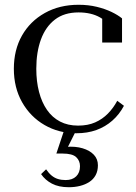

<svg xmlns="http://www.w3.org/2000/svg" viewBox="-20 -548 569 804"><path d="M307 -22Q348 -22 378.5 -35.5Q409 -49 432 -72.5Q455 -96 471 -126L499 -105Q480 -69 450.5 -43Q421 -17 383.5 -3.5Q346 10 300 10Q226 10 166.5 -24.5Q107 -59 72.5 -120Q38 -181 38 -260Q38 -339 72 -399Q106 -459 167.5 -493.5Q229 -528 309 -528Q350 -528 385 -519.5Q420 -511 447 -498Q474 -485 491 -471V-370H408V-484Q417 -484 426 -479Q435 -474 442 -465Q449 -456 452.5 -446Q456 -436 453 -427Q436 -454 399 -475Q362 -496 309 -496Q249 -496 210 -466Q171 -436 151.5 -383Q132 -330 132 -260Q132 -207 143.5 -163Q155 -119 177 -87.5Q199 -56 231.5 -39Q264 -22 307 -22ZM300 -4 259 78 257 67Q296 64 326 73Q356 82 373 100Q390 118 390 144Q390 168 380.5 185.5Q371 203 354 214Q337 225 315 230.5Q293 236 268 236Q226 236 197.5 221Q169 206 152 181L173 161Q184 177 196 187Q208 197 222.5 201.5Q237 206 255 206Q283 206 299 190.5Q315 175 315 148Q315 125 299 110Q283 95 242 95H216L249 -4Z"/></svg>

Font: Roboto Serif 144pt
Style: Regular
Weight: 400
Version: Version 1.008